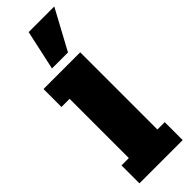

<svg xmlns="http://www.w3.org/2000/svg" viewBox="-269 -817 832 832"><g transform="rotate(-45 146.5 -401.5)"><path d="M12 0V-110H57V-473H7V-583H232V-110H277V0ZM96 -620 136 -803H293L194 -620Z"/></g></svg>

Font: Rokkitt SemiBold Black
Style: Regular
Weight: 900
Version: Version 3.103